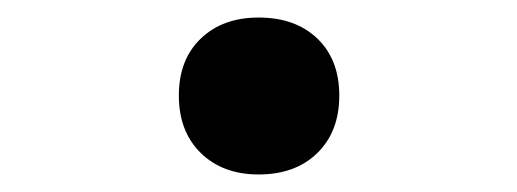

<svg xmlns="http://www.w3.org/2000/svg" viewBox="-20 -189 590 219"><path d="M275 10Q234 10 209 -14.5Q184 -39 184 -80Q184 -121 209 -145Q234 -169 275 -169Q317 -169 342 -145Q367 -121 367 -80Q367 -39 342 -14.5Q317 10 275 10Z"/></svg>

Font: M PLUS Code Latin SemiExpanded Medium
Style: Regular
Weight: 500
Width: 6
Designer: Coji Morishita
Foundry: UNDERFOREST DESIGN
Version: Version 1.002; ttfautohint (v1.8.3)